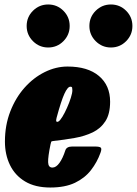

<svg xmlns="http://www.w3.org/2000/svg" viewBox="-20 -827 611 857"><path d="M2 -195Q2 -268 25.8 -329.2Q49.5 -390.5 89.5 -435.5Q129.5 -480.5 179.5 -505.2Q229.5 -530 281.5 -530Q371.5 -530 421.5 -488Q471.5 -446 471.5 -373Q471.5 -318.5 450.5 -286Q429.5 -253.5 393.8 -236.2Q358 -219 312.2 -211Q266.5 -203 217 -197.5Q210 -197 208.5 -193.8Q207 -190.5 205.5 -182.5Q194 -127 194.8 -103Q195.5 -79 214 -79Q230.5 -79 245.5 -100Q260.5 -121 271.5 -155.5Q277 -173 302.5 -173H403Q425 -173 430 -167.8Q435 -162.5 428.5 -145Q413.5 -103 386.2 -67.8Q359 -32.5 314.8 -11.2Q270.5 10 204.5 10Q137 10 92 -17Q47 -44 24.5 -90.5Q2 -137 2 -195ZM240.5 -284.5Q248 -288.5 258.5 -305.8Q269 -323 279.2 -346Q289.5 -369 296.2 -390.5Q303 -412 303 -424Q303 -431 302 -435.5Q301 -440 294 -440Q282 -440 267.5 -408.5Q253 -377 232.5 -301Q226.5 -278 240.5 -284.5ZM475 -615Q435.5 -615 407.2 -643.2Q379 -671.5 379 -711Q379 -751 407.2 -779Q435.5 -807 475 -807Q515 -807 543 -779Q571 -751 571 -711Q571 -671.5 543 -643.2Q515 -615 475 -615ZM195 -615Q155.5 -615 127.2 -643.2Q99 -671.5 99 -711Q99 -751 127.2 -779Q155.5 -807 195 -807Q235 -807 263 -779Q291 -751 291 -711Q291 -671.5 263 -643.2Q235 -615 195 -615Z"/></svg>

Font: Besley* Condensed Fatface
Style: Italic
Weight: 900
Width: 3
Italic angle: -13°
Designer: Owen Earl
Foundry: indestructible type*
Version: Version 3.000; ttfautohint (v1.8.3)